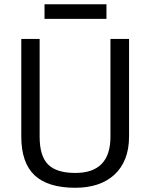

<svg xmlns="http://www.w3.org/2000/svg" viewBox="-20 -885 714 913"><path d="M338.1 7.9Q207.8 7.9 144.5 -51.5Q81.2 -111 81.2 -236.1V-700H168.5V-234.6Q168.5 -143 208.7 -102.8Q248.8 -62.6 338.1 -62.6Q505.2 -62.6 505.2 -234.6V-700H593.7V-236.1Q593.7 -176.1 575.8 -130.9Q558 -85.6 524.3 -54.5Q490.6 -23.4 443.6 -7.7Q396.5 7.9 338.1 7.9ZM486.2 -864.7V-795.4H191.7V-864.7Z"/></svg>

Font: Pathway Extreme 8pt Thin 12pt
Style: Regular
Weight: 100
Version: Version 1.001;gftools[0.9.26]